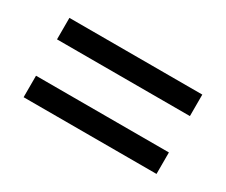

<svg xmlns="http://www.w3.org/2000/svg" viewBox="-55 -550 591 503"><g transform="rotate(30 240.5 -299.0)"><path d="M40 -354V-419H442V-354ZM40 -179V-244H442V-179Z"/></g></svg>

Font: Cinzel Decorative Black
Style: Regular
Weight: 900
Designer: Natanael Gama
Version: Version 1.002;PS 001.002;hotconv 1.0.56;makeotf.lib2.0.21325